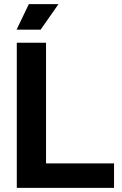

<svg xmlns="http://www.w3.org/2000/svg" viewBox="-20 -906 588 926"><path d="M60 -763H176L262 -886H119ZM61 0H530V-118H202V-700H61Z"/></svg>

Font: Arthouse Owned
Style: Bold
Weight: 700
Designer: Jeremy Tribby
Foundry: Tribby Type
Version: Version 1.000;PS 001.000;hotconv 1.0.88;makeotf.lib2.5.64775